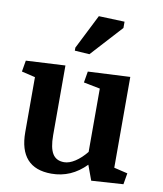

<svg xmlns="http://www.w3.org/2000/svg" viewBox="-90 -888 823 971"><g transform="rotate(10 321.5 -402.0)"><path d="M215.3 -182.1Q215.3 -117.7 233.9 -87.6Q252.4 -57.6 293 -57.6Q319.3 -57.6 349.4 -77.1Q379.4 -96.7 406.7 -130.4V-455.6L322.3 -472.2L332 -529.8L548.3 -540.5V-74.2L618.2 -57.6L608.4 0L444.8 10.7L416.5 -66.4Q378.9 -27.8 334.7 -8.5Q290.5 10.7 239.7 10.7Q156.7 10.7 115.2 -35.6Q73.7 -82 73.7 -172.9V-455.6L3.9 -472.2L13.7 -529.8L215.3 -540.5ZM249 -638.2 338.4 -815.4 471.2 -810.5V-778.3L324.7 -617.7L249 -622.6Z"/></g></svg>

Font: Noticia Text
Style: Bold
Weight: 700
Designer: JM Sole
Foundry: JM Sole
Version: Version 1.003